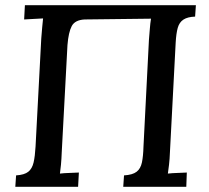

<svg xmlns="http://www.w3.org/2000/svg" viewBox="-20 -720 806 740"><path d="M39 0 42 -44Q74 -46 89 -58Q104 -70 109.5 -94Q115 -118 117 -155L139 -571Q141 -593 142.5 -613.5Q144 -634 146 -649Q129 -648 109 -647Q89 -646 73 -645L76 -700H735L732 -656Q703 -655 687 -644.5Q671 -634 665 -612.5Q659 -591 657 -554L635 -134Q634 -107 631.5 -85.5Q629 -64 627 -51Q645 -53 665 -53.5Q685 -54 700 -55L698 0H455L458 -44Q491 -46 506.5 -58Q522 -70 527 -94Q532 -118 533 -155L554 -566Q556 -588 557.5 -609Q559 -630 562 -648L306 -645Q269 -643 256.5 -619.5Q244 -596 240 -546L218 -134Q217 -107 215 -85.5Q213 -64 211 -51Q228 -53 248.5 -53.5Q269 -54 284 -55L281 0Z"/></svg>

Font: Lora Medium
Style: Italic
Weight: 500
Italic angle: -3°
Designer: Olga Karpushina, Alexei Vanyashin (Cyrillic)
Foundry: Cyreal
Version: Version 3.004